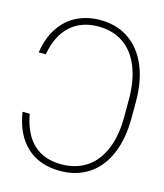

<svg xmlns="http://www.w3.org/2000/svg" viewBox="-109 -800 765 893"><g transform="rotate(15 273.0 -353.5)"><path d="M260.7 -21.5Q331.1 -21.5 382.1 -55.4Q433.1 -89.4 460.2 -155Q487.3 -220.7 487.3 -313.5V-393.6Q487.3 -484.9 460.9 -550.5Q434.6 -616.2 384 -650.9Q333.5 -685.5 262.7 -685.5Q181.6 -685.5 128.9 -637.9Q76.2 -590.3 59.6 -497.1H25.4Q35.6 -566.4 67.9 -616Q100.1 -665.5 150.6 -691.2Q201.2 -716.8 264.6 -716.8Q343.3 -716.8 401.1 -677.7Q459 -638.7 490.2 -565.7Q521.5 -492.7 521.5 -393.6V-314.5Q521.5 -213.4 490 -140.1Q458.5 -66.9 400.1 -28.6Q341.8 9.8 262.7 9.8Q164.1 9.8 102.3 -47.4Q40.5 -104.5 24.4 -210.9H58.6Q93.8 -21.5 260.7 -21.5Z"/></g></svg>

Font: Pretendard GOV Thin
Style: Regular
Weight: 100
Designer: Base glyphs from Inter by Rasmus Andersson; Hangeul glyphs from Noto Sans CJK(Source Han Sans) by Jang Soo-young and Kan
Foundry: Kil Hyung-jin
Version: Version 1.309